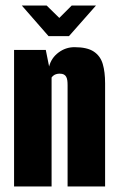

<svg xmlns="http://www.w3.org/2000/svg" viewBox="-20 -676 426 696"><path d="M31 0V-495H146L158 -435Q166 -466 192 -485.5Q218 -505 250 -505Q296 -505 320 -489Q344 -473 352.5 -444Q361 -415 361 -374V0H225V-367Q225 -377 224 -384.5Q223 -392 220 -397.5Q217 -403 211.5 -406Q206 -409 196 -409Q189 -409 183 -407Q177 -405 173 -401.5Q169 -398 167 -395V0ZM156 -545 59 -656H149L195 -611L240 -656H328L230 -545Z"/></svg>

Font: Alumni Sans ExtraBold
Style: Regular
Weight: 800
Designer: Robert E. Leuschke
Foundry: Robert E. Leuschke
Version: Version 1.018